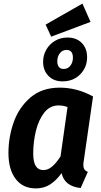

<svg xmlns="http://www.w3.org/2000/svg" viewBox="-20 -1033 561 1069"><path d="M498 -496 447 -142Q444 -126 444 -115Q444 -100 449.5 -91Q455 -82 469 -76L429 14Q339 4 323 -69Q293 -28 259 -6Q225 16 180 16Q107 16 67 -37Q27 -90 27 -181Q27 -270 56.5 -353Q86 -436 150 -490.5Q214 -545 312 -545Q409 -545 498 -496ZM165 -179Q165 -130 179.5 -108Q194 -86 221 -86Q247 -86 270 -105.5Q293 -125 317 -162L356 -437Q332 -446 306 -446Q258 -446 226.5 -406Q195 -366 180 -304.5Q165 -243 165 -179ZM465 -715Q465 -658 426.5 -619Q388 -580 328 -580Q279 -580 249.5 -610.5Q220 -641 220 -689Q220 -725 237.5 -756Q255 -787 286 -805.5Q317 -824 356 -824Q406 -824 435.5 -793.5Q465 -763 465 -715ZM299 -692Q299 -671 308 -660Q317 -649 334 -649Q358 -649 372 -667.5Q386 -686 386 -712Q386 -733 377 -744Q368 -755 351 -755Q327 -755 313 -736.5Q299 -718 299 -692ZM484 -911 265 -829 234 -896 439 -1013Z"/></svg>

Font: Fira Sans Condensed SemiBold
Style: Italic
Weight: 600
Width: 3
Italic angle: -8°
Designer: bBox Type GmbH & Carrois Corporate GbR & Edenspiekermann AG
Foundry: bBox Type GmbH & Carrois Corporate GbR & Edenspiekermann AG
Version: Version 4.301